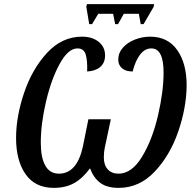

<svg xmlns="http://www.w3.org/2000/svg" viewBox="-20 -902 930 932"><path d="M58 -232Q58 -336 97 -451.5Q136 -567 208.5 -645.5Q281 -724 378 -724Q428 -724 459 -699Q490 -674 490 -633Q490 -597 466.5 -577Q443 -557 403 -555Q405 -608 396 -637.5Q387 -667 356 -667Q311 -667 270 -592.5Q229 -518 203.5 -409.5Q178 -301 178 -209Q178 -137 200 -98Q222 -59 266 -59Q353 -59 382 -189L409 -323H518L489 -187Q484 -165 484 -138Q484 -101 503 -80Q522 -59 555 -59Q620 -59 670 -142Q720 -225 747 -341.5Q774 -458 774 -550Q774 -667 715 -667Q683 -667 660 -637Q637 -607 624 -555Q590 -555 572 -571Q554 -587 554 -612Q554 -645 576.5 -670.5Q599 -696 635 -710Q671 -724 709 -724Q794 -724 840 -659.5Q886 -595 886 -487Q885 -379 845 -263Q805 -147 730.5 -68.5Q656 10 556 10Q499 10 466.5 -14.5Q434 -39 417 -85Q381 -36 339.5 -13Q298 10 241 10Q151 10 104.5 -56Q58 -122 58 -232ZM399 -869 402 -882H728L726 -869L677 -785H663L654 -835H581L553 -785H539L529 -835H457L427 -785H413Z"/></svg>

Font: Noto Serif CondSemiBold
Style: Italic
Weight: 600
Width: 3
Italic angle: -12°
Designer: Monotype Design Team
Foundry: Monotype Imaging Inc.
Version: Version 1.001